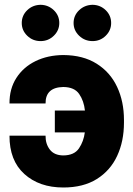

<svg xmlns="http://www.w3.org/2000/svg" viewBox="-20 -790 569 819"><path d="M250 -418.9Q173.8 -417.5 174.3 -348.6H20.5Q20 -411.1 49.8 -457.5Q79.6 -503.9 131.6 -529.3Q183.6 -554.7 250 -555.2Q334.5 -554.7 392.3 -518.3Q450.2 -481.9 479.5 -419.4Q508.8 -356.9 508.8 -278.3V-267.1Q508.8 -187.5 479.7 -125Q450.7 -62.5 393.1 -26.4Q335.4 9.8 250 9.8Q147.5 9.8 83.7 -47.9Q20 -105.5 20.5 -211.4H174.3Q173.8 -176.3 192.6 -151.9Q211.4 -127.4 250 -127Q296.9 -127.4 316.9 -157.2Q336.9 -187 341.8 -225.1H213.9V-318.4H342.3Q337.9 -359.9 317.6 -389.2Q297.4 -418.5 250 -418.9ZM153.3 -614.7Q119.6 -614.7 96.2 -637.5Q72.8 -660.2 72.8 -691.9Q72.8 -724.1 96.2 -746.6Q119.6 -769 153.3 -769.5Q186 -769 209.5 -746.6Q232.9 -724.1 232.9 -691.9Q232.9 -660.2 209.5 -637.5Q186 -614.7 153.3 -614.7ZM375 -614.7Q341.3 -614.7 317.6 -637.5Q293.9 -660.2 293.9 -691.9Q293.9 -724.1 317.6 -746.6Q341.3 -769 375 -769.5Q407.7 -769 430.9 -746.6Q454.1 -724.1 454.1 -691.9Q454.1 -660.2 430.9 -637.5Q407.7 -614.7 375 -614.7Z"/></svg>

Font: Inter Tight ExtraBold
Style: Regular
Weight: 800
Designer: Rasmus Andersson
Foundry: rsms
Version: Version 3.004; ttfautohint (v1.8.4.7-5d5b)